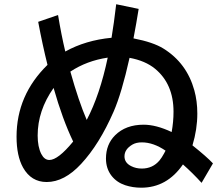

<svg xmlns="http://www.w3.org/2000/svg" viewBox="-20 -853 1040 906"><path d="M253.9 -782.2Q269.5 -687.5 288.1 -609.9Q383.8 -663.1 506.3 -674.8Q517.6 -742.2 528.3 -833L634.3 -811Q623.5 -742.7 609.9 -671.9Q703.1 -653.8 751 -624Q861.3 -555.7 897 -426.8Q911.1 -376 911.1 -316.9Q911.1 -243.2 888.2 -167Q955.1 -113.8 984.9 -82L931.2 9.8Q889.6 -36.1 843.3 -77.1Q767.6 32.7 646.5 32.7Q606.4 32.7 570.8 21Q531.2 7.8 506.8 -22.9Q480 -57.1 480 -105Q480 -171.4 522.9 -214.4Q573.2 -264.6 657.7 -264.6Q716.8 -264.6 790 -230Q798.8 -278.3 798.8 -325.7Q798.8 -457 711.4 -528.8Q665.5 -566.4 591.3 -580.1Q554.2 -413.6 516.1 -326.2Q448.7 -171.9 362.8 -79.6Q283.7 5.9 200.2 5.9Q127.4 5.9 88.9 -62Q58.1 -117.2 58.1 -208Q58.1 -404.3 204.1 -546.9Q180.7 -640.6 160.2 -750ZM761.2 -142.1Q703.6 -181.2 649.4 -181.2Q622.6 -181.2 605 -170.9Q567.4 -148.9 567.4 -115.2Q567.4 -85 598.6 -69.3Q621.1 -57.6 648.9 -57.6Q700.7 -57.6 732.9 -96.2Q743.7 -109.4 753.9 -128.4Q761.7 -141.6 761.2 -142.1ZM232.9 -438Q157.7 -331.5 157.7 -213.4Q157.7 -160.2 174.8 -126.5Q189.5 -98.1 212.9 -98.1Q253.9 -98.1 325.2 -185.1Q274.9 -290 232.9 -438ZM488.3 -581.1Q389.6 -566.4 312 -515.1Q351.1 -375.5 389.2 -287.1Q451.2 -404.8 488.3 -581.1Z"/></svg>

Font: BIZ UDGothic
Style: Bold
Weight: 700
Monospace: yes
Designer: TypeBank Co., Ltd.
Foundry: Morisawa Inc.
Version: Version 1.05